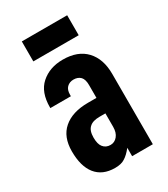

<svg xmlns="http://www.w3.org/2000/svg" viewBox="-177 -781 759 870"><g transform="rotate(-30 202.0 -346.0)"><path d="M364.3 -368.2V0H255.9V-43.9Q234.4 -16.6 214.8 -4.9Q196.3 7.8 163.1 7.8Q97.7 7.8 63.5 -35.2Q30.3 -77.1 30.3 -155.3Q30.3 -230.5 75.2 -269.5Q121.1 -309.6 204.1 -309.6H248V-377Q248 -406.2 235.4 -419.9Q221.7 -433.6 199.2 -433.6Q177.7 -433.6 164.1 -419.9Q151.4 -407.2 151.4 -381.8V-374H43.9V-377.9Q43.9 -457 87.9 -496.1Q132.8 -536.1 202.1 -536.1Q280.3 -536.1 322.3 -491.2Q364.3 -446.3 364.3 -368.2ZM248 -158.2V-228.5H217.8Q181.6 -228.5 165 -212.9Q146.5 -197.3 146.5 -160.2Q146.5 -126 159.2 -110.4Q172.9 -92.8 197.3 -92.8Q218.8 -92.8 233.4 -110.4Q248 -127.9 248 -158.2ZM83 -700.2H320.3V-595.7H83Z"/></g></svg>

Font: Dinish Condensed
Style: Bold
Weight: 700
Width: 3
Designer: Bert Driehuis
Foundry: Playbeing
Version: Version 3.006; git-39231f3c-release